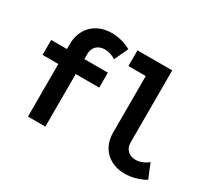

<svg xmlns="http://www.w3.org/2000/svg" viewBox="-146 -1024 1416 1288"><g transform="rotate(30 562.5 -379.5)"><path d="M314.9 -522.9H497.1V-407.2H314.9V0H180.2V-407.2H58.1V-522.9H180.2V-559.6Q180.2 -624 207.3 -670.9Q234.4 -717.8 281.7 -742.4Q329.1 -767.1 388.7 -767.1Q426.3 -767.1 465.8 -756.8Q505.4 -746.6 537.1 -727.5L487.8 -621.6Q470.2 -633.8 447 -641.1Q423.8 -648.4 403.3 -648.4Q363.3 -648.4 339.1 -625Q314.9 -601.6 314.9 -560.5ZM1090.8 -36.1Q1057.1 -15.6 1014.6 -3.9Q972.2 7.8 931.6 7.8Q872.1 7.8 825.9 -17.1Q779.8 -42 754.2 -86.9Q728.5 -131.8 728.5 -189.5V-630.4H594.2V-752H863.3V-193.4Q863.3 -155.8 887.2 -132.6Q911.1 -109.4 949.7 -109.4Q974.6 -109.4 999.5 -119.4Q1024.4 -129.4 1044.9 -147Z"/></g></svg>

Font: Reddit Mono
Style: Bold
Weight: 700
Designer: Stephen Hutchings
Foundry: Reddit
Version: Version 1.009